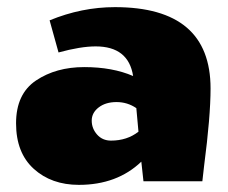

<svg xmlns="http://www.w3.org/2000/svg" viewBox="-20 -508 640 538"><path d="M201 10Q124 10 74.5 -35Q25 -80 25 -162.5Q25 -245 81 -282.5Q137 -320 216 -320Q295 -320 353 -295Q340 -378 248 -378Q206 -378 144 -361L119 -451Q209 -488 302 -488Q570 -488 570 -260Q570 -182 552 -44L547 0H382L376 -55Q308 10 201 10ZM291 -114Q336 -114 368 -139L362 -205Q337 -222 306.5 -222Q276 -222 256.5 -207Q237 -192 237 -170Q237 -148 252 -131Q267 -114 291 -114Z"/></svg>

Font: Wendy One
Style: Regular
Weight: 400
Designer: Alejandro Inler
Foundry: Alejandro Inler
Version: 1.001